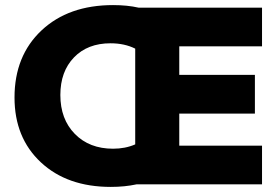

<svg xmlns="http://www.w3.org/2000/svg" viewBox="-20 -724 1099 754"><path d="M415 10Q244 10 140.5 -86.5Q37 -183 37 -341Q37 -505 143 -604.5Q249 -704 424 -704Q480 -704 524 -694H1009V-542H684V-430H981V-278H684V-152H1009V0H516Q470 10 415 10ZM217 -351Q217 -256 274 -198Q331 -140 424 -140Q472 -140 511 -157V-533Q469 -554 414 -554Q324 -554 270.5 -498.5Q217 -443 217 -351Z"/></svg>

Font: Cantarell Extra Bold
Style: Regular
Weight: 800
Designer: Dave Crossland, Nikolaus Waxweiler, Florian Fecher, Jacques Le Bailly, Eben Sorkin, Alexei Vanyashin, Alexios Zavras, Em
Version: Version 0.303